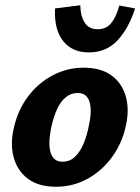

<svg xmlns="http://www.w3.org/2000/svg" viewBox="-20 -695 533 729"><path d="M193 14Q127 14 87 -15.5Q47 -45 32.5 -95.5Q18 -146 32 -207Q47 -276 86 -328Q125 -380 180 -409Q235 -438 298 -438Q362 -438 402 -409.5Q442 -381 457 -331Q472 -281 458 -218Q444 -152 406 -99.5Q368 -47 313 -16.5Q258 14 193 14ZM217 -81Q245 -81 264.5 -99.5Q284 -118 297.5 -150Q311 -182 318 -221Q330 -277 319.5 -309.5Q309 -342 275 -342Q250 -342 230 -326Q210 -310 196 -279Q182 -248 173 -204Q162 -145 173 -113Q184 -81 217 -81ZM317 -496Q254 -496 219.5 -539.5Q185 -583 189 -663L285 -675Q285 -636 301 -610Q317 -584 351 -584Q383 -584 402 -607Q421 -630 433 -674L493 -663Q468 -586 425.5 -541Q383 -496 317 -496Z"/></svg>

Font: Ysabeau Infant ExtraBold
Style: Italic
Weight: 800
Italic angle: -12°
Designer: Christian Thalmann (Catharsis Fonts)
Version: Version 2.001;gftools[0.9.30]; featfreeze: ss01,ss02,lnum